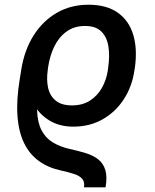

<svg xmlns="http://www.w3.org/2000/svg" viewBox="-20 -573 668 825"><path d="M433.6 231.9H340.8Q344.7 208.5 333.5 195.6Q322.3 182.6 298.3 174.6Q274.4 166.5 240.2 159.2Q187 147.5 147.5 119.1Q107.9 90.8 84.2 43.2Q60.5 -4.4 55.2 -73Q49.8 -141.6 64.9 -233.4L71.3 -272.5L162.1 -266.1L155.3 -227.5Q137.7 -151.4 139.4 -98.9Q141.1 -46.4 158.7 -12.9Q176.3 20.5 207.3 39.1Q238.3 57.6 278.3 66.9Q316.9 75.2 348.6 85Q380.4 94.7 402.1 111.8Q423.8 128.9 432.6 157.5Q441.4 186 433.6 231.9ZM294.9 -28.8Q241.2 -28.8 201.2 -50.3Q161.1 -71.8 134.3 -109.4Q107.4 -147 92.8 -195.8Q88.9 -210.4 82.5 -221.4Q76.2 -232.4 72 -242.7Q67.9 -252.9 69.8 -263.7L71.3 -273.4Q84.5 -356.9 123.8 -419.7Q163.1 -482.4 223.4 -517.6Q283.7 -552.7 360.4 -552.7Q438 -552.7 486.1 -518.6Q534.2 -484.4 552.5 -423.6Q570.8 -362.8 559.6 -282.7L557.6 -271Q547.9 -202.1 512.5 -147.2Q477.1 -92.3 421.4 -60.5Q365.7 -28.8 294.9 -28.8ZM289.1 -120.1Q335 -120.1 367.2 -141.1Q399.4 -162.1 418.5 -196.5Q437.5 -231 443.4 -271L444.8 -282.7Q452.1 -333 445.8 -373.3Q439.5 -413.6 415.5 -437.5Q391.6 -461.4 345.2 -461.4Q299.3 -461.4 266.4 -437.7Q233.4 -414.1 213.6 -373.8Q193.8 -333.5 186.5 -282.7L185.1 -271Q179.2 -231 186.5 -196.5Q193.8 -162.1 218.8 -141.1Q243.7 -120.1 289.1 -120.1Z"/></svg>

Font: Inter 24pt Medium
Style: Italic
Weight: 500
Italic angle: -9.3988°
Designer: Rasmus Andersson
Foundry: rsms
Version: Version 4.001;git-66647c0bb